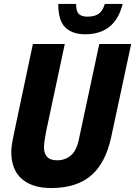

<svg xmlns="http://www.w3.org/2000/svg" viewBox="-20 -933 682 969"><path d="M239 16Q142 16 89.5 -30.5Q37 -77 37 -166Q37 -192 44 -227Q51 -262 57 -290L146 -711H307L212 -266Q209 -249 205.5 -226.5Q202 -204 202 -190Q202 -124 268 -124Q308 -124 337 -148Q366 -172 378 -229L481 -711H642L542 -245Q514 -111 440 -47.5Q366 16 239 16ZM410 -760Q345 -760 309.5 -794.5Q274 -829 274 -913H364Q364 -876 378 -862.5Q392 -849 421 -849Q457 -849 477.5 -863Q498 -877 509 -913H599Q561 -760 410 -760Z"/></svg>

Font: Geist Mono ExtraBold
Style: Italic
Weight: 800
Italic angle: -12°
Monospace: yes
Designer: Basement.studio, Andrés Briganti, Mateo Zaragoza
Foundry: Basement.studio, Vercel, Andrés Briganti, Guido Ferreyra, Mateo Zaragoza
Version: Version 1.500; ttfautohint (v1.8.4.7-5d5b)